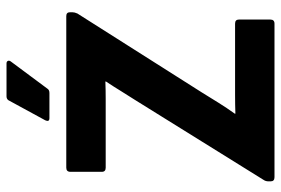

<svg xmlns="http://www.w3.org/2000/svg" viewBox="-160 -724 883 604"><g transform="rotate(-90 282.0 -421.5)"><path d="M27 0Q14 0 14 -12V-19Q14 -28 19 -35L269 -437Q284 -460 298 -483Q312 -506 328 -530V-532Q301 -531 273.5 -531Q246 -531 219 -531H57Q44 -531 44 -543V-642Q44 -655 57 -655H534Q546 -655 546 -643V-636Q546 -629 542 -620L294 -229Q278 -203 261.5 -176.5Q245 -150 227 -125V-123Q256 -124 285.5 -124Q315 -124 345 -124H510Q523 -124 523 -112V-13Q523 0 510 0ZM213 -708Q200 -708 206 -721L267 -833Q271 -843 281 -843H385Q391 -843 393 -838.5Q395 -834 390 -828L306 -715Q302 -708 292 -708Z"/></g></svg>

Font: Sofia Sans ExtraBold
Style: Regular
Weight: 800
Designer: Botio Nikoltchev, Ani Petrova
Foundry: lettersoup
Version: Version 4.101; ttfautohint (v1.8.4.7-5d5b)